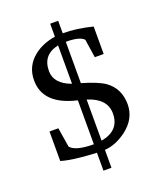

<svg xmlns="http://www.w3.org/2000/svg" viewBox="-153 -839 870 1039"><g transform="rotate(-20 281.5 -320.0)"><path d="M507 -190Q507 -107 432 -50Q370 -4 307 0V103H261V0Q190 -4 167 -7Q103 -13 59 -26V-196H110L128 -84Q157 -49 261 -49V-302Q75 -345 75 -484Q75 -566 139 -617Q189 -657 262 -668V-743H308V-671Q388 -671 478 -648V-490H427L411 -596Q388 -622 308 -622V-384Q403 -356 440 -329Q507 -280 507 -190ZM262 -397V-618Q168 -598 168 -504Q168 -431 262 -397ZM415 -171Q415 -256 307 -290V-53Q415 -72 415 -171Z"/></g></svg>

Font: Apparatus SIL
Style: Regular
Weight: 400
Version: Version 1.0